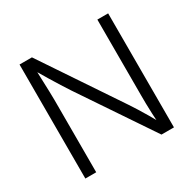

<svg xmlns="http://www.w3.org/2000/svg" viewBox="-159 -894 1069 1061"><g transform="rotate(-30 375.5 -364.0)"><path d="M92.8 0V-727.5H171.9L503.9 -232.4Q517.6 -211.9 534.4 -185.1Q551.3 -158.2 569.8 -126.7Q588.4 -95.2 606.4 -61L595.7 -59.1Q593.3 -93.8 591.8 -127.4Q590.3 -161.1 589.8 -190.9Q589.4 -220.7 589.4 -243.2V-727.5H658.2V0H578.6L268.6 -460.4Q251.5 -486.8 233.2 -515.6Q214.8 -544.4 193.1 -580.6Q171.4 -616.7 143.1 -664.6L155.8 -667.5Q157.2 -622.6 158.7 -583.5Q160.2 -544.4 161.1 -513.4Q162.1 -482.4 162.1 -461.4V0Z"/></g></svg>

Font: Inter 17pt Light
Style: Regular
Weight: 300
Version: Version 4.001;git-66647c0bb